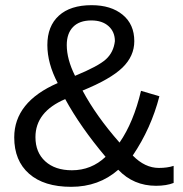

<svg xmlns="http://www.w3.org/2000/svg" viewBox="-20 -712 707 742"><path d="M583 6Q496 6 437 -56Q362 10 255 10Q150 10 92.5 -40.5Q35 -91 35 -181Q35 -318 203 -391Q163 -467 163 -538Q163 -611 207.5 -651.5Q252 -692 334 -692Q409 -692 454 -655Q499 -618 499 -553Q499 -495 453 -450.5Q407 -406 299 -362Q352 -263 442 -161Q496 -239 525 -361L596 -340Q564 -216 493 -111Q540 -63 594 -63Q627 -63 651 -71V-5Q623 6 583 6ZM424 -553Q424 -589 399.5 -611Q375 -633 333 -633Q287 -633 262.5 -608Q238 -583 238 -538Q238 -483 270 -419Q360 -456 389.5 -483Q419 -510 424 -553ZM388 -106Q291 -221 232 -329Q117 -280 117 -182Q117 -123 155 -88.5Q193 -54 258 -54Q333 -54 388 -106Z"/></svg>

Font: Libra Sans
Style: Regular
Weight: 400
Foundry: Context Ltd
Version: Version 1.002